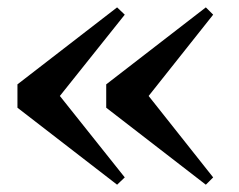

<svg xmlns="http://www.w3.org/2000/svg" viewBox="-20 -549 656 526"><path d="M321.8 -508.8 144 -286.1 321.8 -63 300.8 -43 27.8 -253.9V-317.9L300.8 -528.8ZM564 -508.8 387.2 -286.1 564 -63 543.9 -43 271 -253.9V-317.9L543.9 -528.8Z"/></svg>

Font: Noto Serif JP Black
Style: Regular
Weight: 900
Designer: Ryoko NISHIZUKA  (kana & ideographs); Frank Grießhammer (Latin, Greek & Cyrillic); Wenlong ZHANG  (bopomofo); Sandoll Co
Foundry: Adobe Systems Incorporated
Version: Version 1.001;PS 1.001;hotconv 16.6.54;makeotf.lib2.5.65590